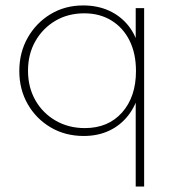

<svg xmlns="http://www.w3.org/2000/svg" viewBox="-20 -490 630 706"><path d="M288 10Q220 10 166.5 -21.5Q113 -53 82 -107Q51 -161 51 -229Q51 -297 82 -351.5Q113 -406 166 -438Q219 -470 286 -470Q339 -470 381.5 -450.5Q424 -431 452.5 -395Q481 -359 492 -309V-152Q480 -102 451.5 -65.5Q423 -29 381.5 -9.5Q340 10 288 10ZM292 -19Q378 -19 429 -76.5Q480 -134 480 -229Q480 -293 456.5 -340.5Q433 -388 390 -414.5Q347 -441 290 -441Q230 -441 183.5 -413.5Q137 -386 110 -338.5Q83 -291 83 -230Q83 -169 110 -121.5Q137 -74 184.5 -46.5Q232 -19 292 -19ZM479 196V-123L488 -237L479 -348V-460H510V196Z"/></svg>

Font: Marine Company Thin
Style: Regular
Weight: 100
Designer: Rodrigo Fuenzalida
Foundry: fragTYPE
Version: Version 1.000